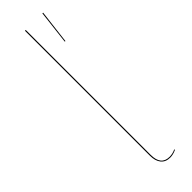

<svg xmlns="http://www.w3.org/2000/svg" viewBox="-257 -729 738 738"><g transform="rotate(-45 112.0 -360.0)"><path d="M146.5 9.3Q122.1 9.3 109.1 -6.8Q96.2 -22.9 96.2 -51.3V-730.5H100.6V-51.3Q100.6 5.4 147 5.4Q164.1 5.4 179.7 -2.4L180.2 1Q162.6 9.3 146.5 9.3ZM178.2 -592.3 194.8 -730 190.9 -730.5 174.8 -592.8Z"/></g></svg>

Font: Fira Sans Compressed Four
Style: Regular
Weight: 100
Width: 1
Designer: Carrois Corporate & Edenspiekermann AG
Foundry: Carrois Corporate GbR & Edenspiekermann AG
Version: Version 4.203;PS 004.203;hotconv 1.0.88;makeotf.lib2.5.64775